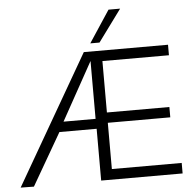

<svg xmlns="http://www.w3.org/2000/svg" viewBox="-60 -977 1035 1038"><g transform="rotate(-5 457.5 -458.0)"><path d="M10 0 414 -700H871V-643H510V-364H849V-308H510V-57H889V0H447V-281H245L82 1ZM272 -335H446V-649ZM453 -744 567 -917H630L503 -744Z"/></g></svg>

Font: Georama ExtraCondensed Thin Light
Style: Regular
Weight: 300
Version: Version 1.001